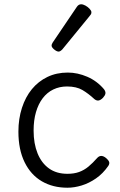

<svg xmlns="http://www.w3.org/2000/svg" viewBox="-20 -858 562 897"><path d="M295 19Q227 19 175.5 -11Q124 -41 95 -100Q66 -159 66 -243Q66 -303 82.5 -354Q99 -405 129 -441.5Q159 -478 201.5 -498.5Q244 -519 297 -519Q342 -519 387.5 -499.5Q433 -480 466 -441Q474 -430 472.5 -421Q471 -412 461 -401Q450 -390 440.5 -388.5Q431 -387 421 -395Q393 -421 365 -437.5Q337 -454 293 -454Q258 -454 229 -440Q200 -426 179.5 -399Q159 -372 148 -334Q137 -296 137 -248Q137 -187 155.5 -141.5Q174 -96 209 -71Q244 -46 295 -46Q326 -46 349.5 -54.5Q373 -63 393 -79.5Q413 -96 435 -121Q444 -130 454 -129.5Q464 -129 475 -120Q486 -111 489.5 -102.5Q493 -94 486 -83Q461 -47 428.5 -24.5Q396 -2 361.5 8.5Q327 19 295 19ZM254 -617Q245 -617 233 -627Q221 -637 221 -645Q221 -648 222 -651Q223 -654 226 -659L339 -826Q343 -832 348 -835Q353 -838 359 -838Q368 -838 379 -832Q390 -826 398.5 -817Q407 -808 407 -801Q407 -795 405 -791.5Q403 -788 397 -781L271 -627Q261 -617 254 -617Z"/></svg>

Font: Playwrite US Modern Light
Style: Regular
Weight: 300
Designer: Veronika Burian, José Scaglione
Foundry: TypeTogether
Version: Version 1.003